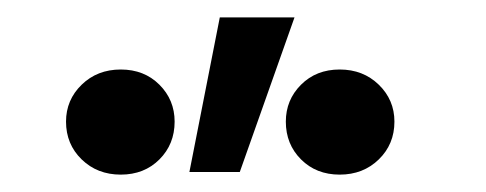

<svg xmlns="http://www.w3.org/2000/svg" viewBox="-20 -788 559 221"><path d="M198 -590 233 -768H319L256 -590ZM119 -587Q92 -587 74 -604.5Q56 -622 56 -648Q56 -673 74 -690.5Q92 -708 119 -708Q146 -708 163.5 -690.5Q181 -673 181 -648Q181 -622 163.5 -604.5Q146 -587 119 -587ZM371 -587Q344 -587 326.5 -604.5Q309 -622 309 -648Q309 -673 326.5 -690.5Q344 -708 371 -708Q398 -708 416 -690.5Q434 -673 434 -648Q434 -622 416 -604.5Q398 -587 371 -587Z"/></svg>

Font: Murecho SemiBold
Style: Regular
Weight: 600
Designer: Neil Summerour
Foundry: Positype
Version: Version 1.010; ttfautohint (v1.8.3)